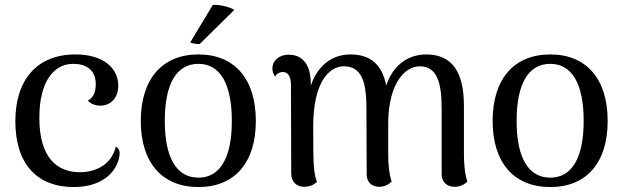

<svg xmlns="http://www.w3.org/2000/svg" viewBox="-20 -743 2519 776"><path d="M278 13C368 13 437 -25 459 -96C469 -130 461 -144 448 -150C432 -83 374 -47 303 -47C210 -47 139 -106 139 -267C139 -410 195 -485 276 -485C326 -485 367 -462 367 -403C367 -371 357 -347 335 -337C347 -322 367 -316 386 -316C428 -316 458 -348 458 -396C458 -468 398 -523 285 -523C129 -523 42 -420 42 -253C42 -80 130 13 278 13Z M927 -703C914 -713 866 -726 840 -723L749 -572C755 -567 775 -565 787 -565ZM782 13C929 13 1014 -86 1014 -254C1014 -423 929 -523 782 -523C635 -523 549 -423 549 -254C549 -86 635 13 782 13ZM782 -25C693 -25 646 -106 646 -254C646 -404 693 -485 782 -485C870 -485 917 -404 917 -254C917 -106 870 -25 782 -25Z M1855 -120V-316C1855 -452 1807 -523 1703 -523C1624 -523 1566 -474 1541 -397C1525 -479 1480 -523 1397 -523C1318 -523 1262 -474 1236 -396V-405C1236 -483 1202 -522 1147 -522C1109 -522 1081 -499 1081 -466C1081 -455 1084 -444 1092 -433C1098 -446 1111 -452 1123 -452C1144 -452 1156 -434 1156 -399L1157 -42C1157 -8 1179 12 1209 12C1237 12 1253 0 1261 -8C1246 -49 1246 -84 1246 -235C1246 -409 1310 -475 1369 -475C1441 -475 1461 -415 1461 -304L1462 -38C1462 -7 1483 12 1512 12C1536 12 1551 2 1563 -9C1552 -41 1549 -86 1549 -120V-251C1552 -411 1619 -475 1676 -475C1748 -475 1765 -406 1765 -304V-38C1765 -7 1787 12 1817 12C1841 12 1857 2 1869 -9C1858 -41 1855 -86 1855 -120Z M2204 13C2351 13 2436 -86 2436 -254C2436 -423 2351 -523 2204 -523C2057 -523 1971 -423 1971 -254C1971 -86 2057 13 2204 13ZM2204 -25C2115 -25 2068 -106 2068 -254C2068 -404 2115 -485 2204 -485C2292 -485 2339 -404 2339 -254C2339 -106 2292 -25 2204 -25Z"/></svg>

Font: Arima Koshi Medium
Style: Regular
Weight: 500
Designer: Joana Correia and Natanael Gama
Foundry: NDISCOVER
Version: Version 1.019;PS 001.019;hotconv 1.0.88;makeotf.lib2.5.64775